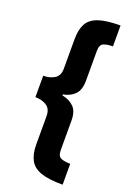

<svg xmlns="http://www.w3.org/2000/svg" viewBox="-184 -898 782 1131"><g transform="rotate(20 207.0 -333.0)"><path d="M38 -398Q80 -398 109 -416.5Q138 -435 138 -477V-663Q138 -722 157.5 -759.5Q177 -797 226.5 -814.5Q276 -832 365 -832V-701Q330 -701 307.5 -692Q285 -683 285 -643V-458Q285 -398 257 -370Q229 -342 184 -334V-328Q230 -319 257.5 -291.5Q285 -264 285 -207V-23Q285 17 307.5 26Q330 35 365 35V166Q276 166 227 148.5Q178 131 158 93Q138 55 138 -4V-181Q138 -227 108 -245.5Q78 -264 38 -264Z"/></g></svg>

Font: Noto Sans Gurmukhi UI Condensed Black
Style: Regular
Weight: 900
Width: 3
Designer: Jelle Bosma - Monotype Design Team
Foundry: Monotype Imaging Inc.
Version: Version 2.004; ttfautohint (v1.8.4.7-5d5b)